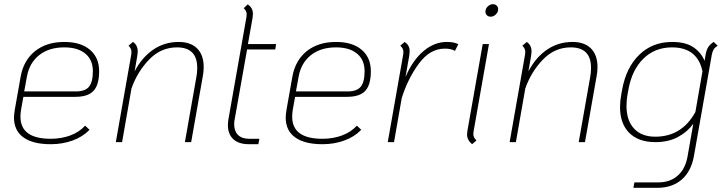

<svg xmlns="http://www.w3.org/2000/svg" viewBox="-20 -681 3489 920"><path d="M81 -156Q78 -138 78 -122Q78 -16 223 -16Q274 -16 317 -32Q360 -48 388 -79L409 -59Q376 -25 327.5 -7.5Q279 10 223 10Q138 10 92.5 -22.5Q47 -55 47 -118Q47 -130 51 -156L79 -314Q93 -392 148 -436Q203 -480 288 -480Q367 -480 411 -442.5Q455 -405 455 -340Q455 -275 428.5 -246Q402 -217 341 -217H92ZM109 -314 96 -243H345Q388 -243 406.5 -265.5Q425 -288 425 -340Q425 -394 389 -424Q353 -454 288 -454Q215 -454 168 -417Q121 -380 109 -314Z M956 -360Q956 -337 952 -317L896 0H866L921 -312Q925 -333 925 -356Q925 -454 828 -454Q751 -454 694.5 -395.5Q638 -337 610 -257L565 0H535L609 -420Q610 -425 610 -433Q610 -448 596 -462L617 -480Q640 -465 640 -434Q640 -428 638 -414L625 -339Q660 -406 714 -443Q768 -480 836 -480Q894 -480 925 -448.5Q956 -417 956 -360Z M1105 -112Q1102 -99 1102 -86Q1102 -53 1120.5 -34.5Q1139 -16 1173 -16H1223L1218 10H1173Q1124 10 1098 -14Q1072 -38 1072 -82Q1072 -96 1075 -112L1161 -600Q1162 -605 1162 -613Q1162 -628 1148 -642L1167 -660Q1192 -644 1192 -614Q1192 -608 1190 -594L1168 -470H1303L1299 -444H1164Z M1383 -156Q1380 -138 1380 -122Q1380 -16 1525 -16Q1576 -16 1619 -32Q1662 -48 1690 -79L1711 -59Q1678 -25 1629.5 -7.5Q1581 10 1525 10Q1440 10 1394.5 -22.5Q1349 -55 1349 -118Q1349 -130 1353 -156L1381 -314Q1395 -392 1450 -436Q1505 -480 1590 -480Q1669 -480 1713 -442.5Q1757 -405 1757 -340Q1757 -275 1730.5 -246Q1704 -217 1643 -217H1394ZM1411 -314 1398 -243H1647Q1690 -243 1708.5 -265.5Q1727 -288 1727 -340Q1727 -394 1691 -424Q1655 -454 1590 -454Q1517 -454 1470 -417Q1423 -380 1411 -314Z M2176 -469 2160 -437Q2143 -448 2111 -448Q2040 -448 1987 -376Q1934 -304 1905 -211L1868 0H1838L1912 -420Q1913 -424 1913 -432Q1913 -449 1898 -462L1919 -480Q1932 -471 1937.5 -460.5Q1943 -450 1943 -435Q1943 -430 1941 -414L1923 -312Q1957 -392 2009 -436Q2061 -480 2121 -480Q2157 -480 2176 -469Z M2306 -625Q2306 -639 2317 -650Q2328 -661 2342 -661Q2353 -661 2360 -654Q2367 -647 2367 -637Q2367 -623 2356 -612Q2345 -601 2331 -601Q2320 -601 2313 -608Q2306 -615 2306 -625ZM2218 -37Q2218 -42 2220 -56L2293 -470H2323L2249 -50Q2248 -46 2248 -39Q2248 -22 2263 -8L2242 10Q2218 -10 2218 -37Z M2843 -360Q2843 -337 2839 -317L2783 0H2753L2808 -312Q2812 -333 2812 -356Q2812 -454 2715 -454Q2638 -454 2581.5 -395.5Q2525 -337 2497 -257L2452 0H2422L2496 -420Q2497 -425 2497 -433Q2497 -448 2483 -462L2504 -480Q2527 -465 2527 -434Q2527 -428 2525 -414L2512 -339Q2547 -406 2601 -443Q2655 -480 2723 -480Q2781 -480 2812 -448.5Q2843 -417 2843 -360Z M3419 -462Q3406 -454 3400 -444.5Q3394 -435 3391 -420L3305 67Q3292 140 3246.5 179.5Q3201 219 3129 219H3015L3020 193H3134Q3191 193 3228 160Q3265 127 3275 66L3302 -88Q3275 -50 3229.5 -25Q3184 0 3120 0Q3040 0 2995.5 -44Q2951 -88 2951 -168Q2951 -196 2957 -229L2961 -251Q2980 -357 3043 -418.5Q3106 -480 3201 -480Q3266 -480 3303.5 -454Q3341 -428 3356 -389L3360 -413Q3364 -440 3373.5 -455Q3383 -470 3400 -480ZM3312 -144 3346 -339Q3322 -454 3200 -454Q3118 -454 3063 -400Q3008 -346 2991 -251L2987 -229Q2982 -204 2982 -173Q2982 -104 3018 -65Q3054 -26 3120 -26Q3247 -26 3312 -144Z"/></svg>

Font: KoHo ExtraLight
Style: Italic
Weight: 275
Italic angle: -10°
Version: Version 1.000; ttfautohint (v1.6)